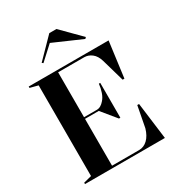

<svg xmlns="http://www.w3.org/2000/svg" viewBox="-215 -1071 1117 1207"><g transform="rotate(-30 343.5 -467.0)"><path d="M46 0V-10L104 -25V-683L46 -698V-708H626L592 -450H579L532 -614Q520 -654 495 -673.5Q470 -693 440 -693H251V-367H343Q359 -367 372.5 -375Q386 -383 397 -396Q414 -414 424 -443Q434 -472 437 -503H447V-250H437L351 -355H251V-15H448Q482 -15 509 -40.5Q536 -66 550 -114L579 -266H592L626 0ZM200 -789 191 -796 326 -934H378L513 -798L504 -789L298 -879Z"/></g></svg>

Font: Kalnia Medium
Style: Regular
Weight: 500
Designer: Frida Medrano
Foundry: Frida Medrano
Version: Version 1.105